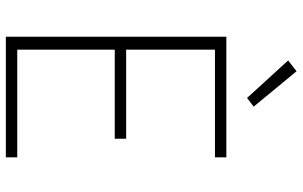

<svg xmlns="http://www.w3.org/2000/svg" viewBox="-204 -804 1009 640"><g transform="rotate(90 300.0 -484.5)"><path d="M103 0V-735H505V-697H146V-401H443V-363H146V-38H505V0ZM307 -804 182 -941 218 -969 336 -826Z"/></g></svg>

Font: Iosevka Curly XLtEx
Style: Regular
Weight: 200
Width: 7
Monospace: yes
Designer: Belleve Invis
Foundry: Belleve Invis
Version: Version 11.1.0; ttfautohint (v1.8.3)